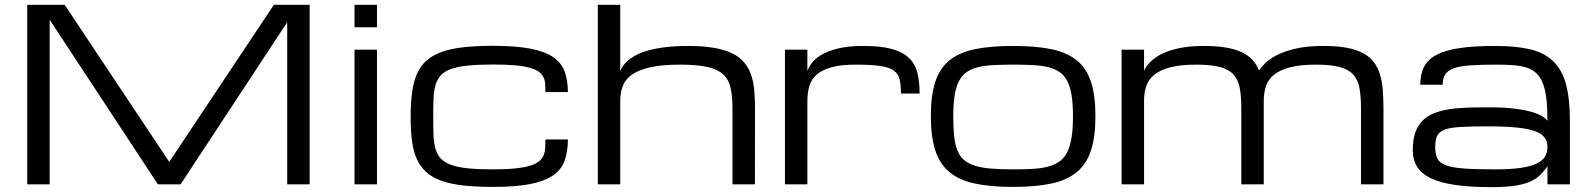

<svg xmlns="http://www.w3.org/2000/svg" viewBox="-20 -770 6640 802"><path d="M187.5 -687.5V0H93.8V-750H250L687 -93.8L1124 -750H1273.4V0H1179.7V-677.2L734.4 0H639.6Z M1460.9 -562.5H1554.7V0H1460.9ZM1554.7 -656.2H1460.9V-750H1554.7Z M1695.3 -280.3Q1695.3 -338.9 1701.2 -383.8Q1707 -428.7 1721.9 -461.9Q1736.8 -495.1 1762 -517.3Q1787.1 -539.6 1825.4 -553.2Q1863.8 -566.9 1916.5 -572.8Q1969.2 -578.6 2039.6 -578.6Q2133.3 -578.6 2193.8 -567.1Q2254.4 -555.7 2289.6 -532Q2324.7 -508.3 2338.4 -471.9Q2352.1 -435.5 2352.1 -385.3H2258.3Q2258.3 -403.3 2257.3 -418.9Q2256.3 -434.6 2250.2 -447.3Q2244.1 -460 2231 -470Q2217.8 -480 2193.4 -486.8Q2168.9 -493.7 2131.6 -497.1Q2094.2 -500.5 2039.6 -500.5Q1977.1 -500.5 1934.3 -496.1Q1891.6 -491.7 1863.8 -481.7Q1835.9 -471.7 1820.8 -454.8Q1805.7 -438 1798.8 -413.6Q1792 -389.2 1790.8 -356.2Q1789.6 -323.2 1789.6 -280.3Q1789.6 -238.3 1790.8 -205.8Q1792 -173.3 1798.8 -149.2Q1805.7 -125 1820.8 -108.4Q1835.9 -91.8 1863.8 -81.5Q1891.6 -71.3 1934.3 -66.9Q1977.1 -62.5 2039.6 -62.5Q2094.2 -62.5 2131.6 -66.4Q2168.9 -70.3 2193.4 -77.6Q2217.8 -85 2231 -95.7Q2244.1 -106.4 2250.2 -120.4Q2256.3 -134.3 2257.3 -151.1Q2258.3 -168 2258.3 -187.5H2352.1Q2352.1 -136.2 2338.4 -98.6Q2324.7 -61 2289.6 -36.9Q2254.4 -12.7 2193.8 -1Q2133.3 10.7 2039.6 10.7Q1969.2 10.7 1916.5 4.9Q1863.8 -1 1825.4 -14.4Q1787.1 -27.8 1762 -49.8Q1736.8 -71.8 1721.9 -104Q1707 -136.2 1701.2 -179.9Q1695.3 -223.6 1695.3 -280.3Z M3039.6 0V-317.4Q3039.6 -368.2 3031.7 -403.1Q3023.9 -438 3000.5 -459.5Q2977.1 -481 2934.1 -490.5Q2891.1 -500 2820.8 -500Q2744.6 -500 2696 -489Q2647.5 -478 2619.6 -458.3Q2591.8 -438.5 2581.3 -410.6Q2570.8 -382.8 2570.8 -348.6V0H2477.1V-750H2570.8V-473.6Q2580.6 -496.6 2598.6 -513.2Q2616.7 -529.8 2640.4 -541.5Q2664.1 -553.2 2691.4 -560.3Q2718.8 -567.4 2746.8 -571.3Q2774.9 -575.2 2802 -576.7Q2829.1 -578.1 2852.1 -578.1Q2914.6 -578.1 2959.7 -570.6Q3004.9 -563 3036.4 -548.1Q3067.9 -533.2 3086.9 -511.2Q3106 -489.3 3116.5 -460.2Q3127 -431.2 3130.4 -395.3Q3133.8 -359.4 3133.8 -317.4L3133.3 0Z M3743.2 -379.4Q3743.2 -414.6 3738 -437.7Q3732.9 -460.9 3713.9 -474.9Q3694.8 -488.8 3657.5 -494.4Q3620.1 -500 3555.7 -500Q3492.7 -500 3453.1 -489Q3413.6 -478 3391.1 -458Q3368.7 -438 3360.6 -410.2Q3352.5 -382.3 3352.5 -348.1V0H3258.8V-562.5H3352.5V-473.1Q3357.4 -488.3 3370.6 -506.6Q3383.8 -524.9 3410.6 -540.8Q3437.5 -556.6 3480.2 -567.4Q3522.9 -578.1 3586.9 -578.1Q3660.2 -578.1 3706.1 -565.2Q3752 -552.2 3777.6 -527.1Q3803.2 -502 3812.3 -464.8Q3821.3 -427.7 3821.3 -379.4Z M3868.2 -285.2Q3868.2 -371.6 3886.7 -428.2Q3905.3 -484.9 3946.3 -518.1Q3987.3 -551.3 4052.7 -564.7Q4118.2 -578.1 4211.9 -578.1Q4305.7 -578.1 4371.1 -564.7Q4436.5 -551.3 4477.5 -518.1Q4518.6 -484.9 4537.1 -428.2Q4555.7 -371.6 4555.7 -285.2Q4555.7 -198.7 4537.1 -141.6Q4518.6 -84.5 4477.5 -50.8Q4436.5 -17.1 4371.1 -3.2Q4305.7 10.7 4211.9 10.7Q4118.2 10.7 4052.7 -3.2Q3987.3 -17.1 3946.3 -50.8Q3905.3 -84.5 3886.7 -141.6Q3868.2 -198.7 3868.2 -285.2ZM3961.9 -285.2Q3961.9 -238.3 3965.3 -203.6Q3968.8 -168.9 3978.3 -144Q3987.8 -119.1 4004.9 -103.5Q4022 -87.9 4049.8 -78.6Q4077.6 -69.3 4117.4 -65.9Q4157.2 -62.5 4211.9 -62.5Q4258.8 -62.5 4295.7 -64.7Q4332.5 -66.9 4360.1 -74.7Q4387.7 -82.5 4407.2 -96.9Q4426.8 -111.3 4438.7 -136.2Q4450.7 -161.1 4456.3 -197.5Q4461.9 -233.9 4461.9 -285.2Q4461.9 -335.4 4456.3 -370.8Q4450.7 -406.2 4438.7 -430.2Q4426.8 -454.1 4407.2 -468Q4387.7 -481.9 4360.1 -489Q4332.5 -496.1 4295.7 -498Q4258.8 -500 4211.9 -500Q4165 -500 4128.2 -498Q4091.3 -496.1 4063.7 -489Q4036.1 -481.9 4016.6 -468Q3997.1 -454.1 3985.1 -430.2Q3973.1 -406.2 3967.5 -370.8Q3961.9 -335.4 3961.9 -285.2Z M5258.8 0H5165V-317.4Q5165 -368.2 5158.4 -403.1Q5151.9 -438 5131.6 -459.5Q5111.3 -481 5074.5 -490.5Q5037.6 -500 4977.5 -500Q4911.6 -500 4869.1 -489Q4826.7 -478 4802.2 -458.3Q4777.8 -438.5 4768.3 -410.6Q4758.8 -382.8 4758.8 -348.6V0H4665V-562.5H4758.8V-473.6Q4759.3 -475.1 4763.2 -483.4Q4767.1 -491.7 4777.1 -503.2Q4787.1 -514.6 4804.4 -527.8Q4821.8 -541 4849.4 -552.2Q4877 -563.5 4916 -570.8Q4955.1 -578.1 5008.8 -578.1Q5061.5 -578.1 5100.3 -571.5Q5139.2 -564.9 5166.7 -552Q5194.3 -539.1 5211.7 -519.8Q5229 -500.5 5239.3 -475.6Q5247.6 -488.8 5265.1 -506.3Q5282.7 -523.9 5314.2 -540Q5345.7 -556.2 5393.1 -567.1Q5440.4 -578.1 5508.8 -578.1Q5564.9 -578.1 5605.2 -570.6Q5645.5 -563 5673.3 -548.1Q5701.2 -533.2 5718 -511.2Q5734.9 -489.3 5743.9 -460.2Q5752.9 -431.2 5755.9 -395.3Q5758.8 -359.4 5758.8 -317.4V0H5665V-317.4Q5665 -368.2 5658.4 -403.1Q5651.9 -438 5631.6 -459.5Q5611.3 -481 5574.5 -490.5Q5537.6 -500 5477.5 -500Q5411.6 -500 5369.1 -489Q5326.7 -478 5302.2 -458.3Q5277.8 -438.5 5268.3 -410.6Q5258.8 -382.8 5258.8 -348.6Z M6443.8 -77.1Q6442.4 -71.3 6421.9 -47.9Q6407.2 -30.3 6382.8 -16.8Q6358.4 -3.4 6317.6 4.2Q6276.9 11.7 6210.4 11.7Q6122.1 11.7 6059.6 2.7Q5997.1 -6.3 5957.5 -25.1Q5918 -43.9 5899.7 -73.2Q5881.3 -102.5 5881.3 -143.1Q5881.3 -185.5 5891.4 -215.1Q5901.4 -244.6 5920.7 -264.6Q5939.9 -284.7 5967.3 -295.9Q5994.6 -307.1 6029.5 -313Q6064.5 -318.8 6106 -320.3Q6147.5 -321.8 6194.3 -321.8Q6261.2 -321.8 6306.2 -316.2Q6351.1 -310.5 6379.6 -302Q6408.2 -293.5 6422.9 -283.7Q6437.5 -273.9 6443.8 -265.6Q6443.8 -320.3 6439.2 -358.9Q6434.6 -397.5 6424.1 -423.3Q6413.6 -449.2 6397 -464.6Q6380.4 -480 6356.2 -487.8Q6332 -495.6 6299.8 -497.8Q6267.6 -500 6226.1 -500Q6161.6 -500 6119.1 -496.8Q6076.7 -493.7 6051.8 -484.4Q6026.9 -475.1 6016.6 -458.7Q6006.3 -442.4 6006.3 -416H5912.6Q5912.6 -460.4 5928.5 -491.2Q5944.3 -522 5981.2 -541.3Q6018.1 -560.5 6078.1 -569.3Q6138.2 -578.1 6226.1 -578.1Q6312 -578.1 6371.6 -564Q6431.2 -549.8 6468 -514.2Q6504.9 -478.5 6521.2 -418.2Q6537.6 -357.9 6537.6 -265.6V0H6443.8ZM6226.1 -62.5Q6288.1 -62.5 6329.8 -68.4Q6371.6 -74.2 6397 -85.9Q6422.4 -97.7 6433.1 -115.2Q6443.8 -132.8 6443.8 -156.2Q6443.8 -179.7 6431.4 -196Q6418.9 -212.4 6389.9 -222.7Q6360.8 -232.9 6313 -237.5Q6265.1 -242.2 6194.8 -242.2Q6124.5 -242.2 6081.3 -239.7Q6038.1 -237.3 6014.6 -228.5Q5991.2 -219.7 5983.2 -202.6Q5975.1 -185.5 5975.1 -156.2Q5975.1 -127 5983.6 -108.6Q5992.2 -90.3 6018.6 -80.1Q6044.9 -69.8 6094.5 -66.2Q6144 -62.5 6226.1 -62.5Z"/></svg>

Font: Michroma
Style: Regular
Weight: 400
Version: Version 1.000